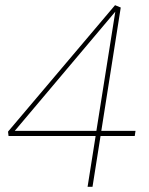

<svg xmlns="http://www.w3.org/2000/svg" viewBox="-20 -721 574 741"><path d="M371 -216H503L500 -196H368L337 0H318L349 -196H13L11 -213L424 -701L446 -692ZM352 -216 425 -676 37 -216Z"/></svg>

Font: Bitter Pro Thin
Style: Italic
Weight: 250
Italic angle: -9°
Designer: Sol Matas, and Bitter project Authors
Foundry: Sol Matas
Version: Version 1.010